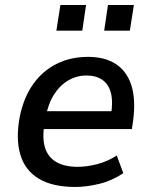

<svg xmlns="http://www.w3.org/2000/svg" viewBox="-20 -734 603 763"><path d="M279 9Q189 9 134 -24Q79 -57 60.5 -120.5Q42 -184 59 -273Q75 -348 112 -400Q149 -452 204.5 -480Q260 -508 330 -508Q397 -508 440.5 -479.5Q484 -451 502 -395Q520 -339 509 -254L504 -221H135L146 -292H440L420 -270Q430 -328 421 -363.5Q412 -399 387 -416.5Q362 -434 324 -434Q285 -434 251.5 -414.5Q218 -395 194.5 -358Q171 -321 161 -266L157 -244Q147 -185 159 -147Q171 -109 204 -90Q237 -71 289 -71Q324 -71 365.5 -81.5Q407 -92 444 -116L470 -46Q426 -16 375 -3.5Q324 9 279 9ZM394 -612 409 -714H512L496 -612ZM204 -612 220 -714H322L307 -612Z"/></svg>

Font: Nunito Sans 7pt SemiCondensed SemiBold
Style: Italic
Weight: 600
Width: 4
Italic angle: -9°
Designer: Vernon Adams
Foundry: Vernon Adams
Version: Version 3.101;gftools[0.9.27]